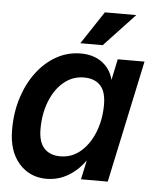

<svg xmlns="http://www.w3.org/2000/svg" viewBox="-53 -772 682 829"><g transform="rotate(5 288.5 -358.0)"><path d="M179 11Q106 11 59.5 -42Q13 -95 13 -188Q13 -263 33.5 -327Q54 -391 90.5 -439Q127 -487 175.5 -514Q224 -541 281 -541Q348 -541 388.5 -500Q429 -459 428 -382L403 -223Q379 -111 318 -50Q257 11 179 11ZM230 -91Q280 -91 318 -123.5Q356 -156 377.5 -210.5Q399 -265 399 -329Q399 -386 374 -412.5Q349 -439 303 -439Q254 -439 216 -407.5Q178 -376 156.5 -322Q135 -268 135 -201Q135 -145 160 -118Q185 -91 230 -91ZM328 0 356 -130 401 -265 414 -402 441 -530H557L444 0ZM274 -585 368 -727H504L371 -585Z"/></g></svg>

Font: Radio Canada Big Medium
Style: Italic
Weight: 500
Italic angle: -12°
Designer: Étienne Aubert Bonn
Foundry: Coppers and Brasses
Version: Version 1.001